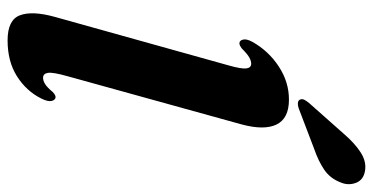

<svg xmlns="http://www.w3.org/2000/svg" viewBox="-258 -714 983 506"><g transform="rotate(90 233.0 -461.5)"><path d="M308 -606 181.5 -149Q170.5 -110 172.5 -97Q174.5 -84 185.5 -84Q193.5 -84 202.2 -89.5Q211 -95 223 -109.5Q231 -117 236.5 -117Q244 -116.5 246.5 -106.8Q249 -97 240 -79Q220.5 -40 181.5 -15.2Q142.5 9.5 87 9.5Q33 9.5 20.8 -23Q8.5 -55.5 25 -115L153 -573.5Q162.5 -607 160.8 -619.8Q159 -632.5 148.5 -632.5Q141 -632.5 132 -627.5Q123 -622.5 108.5 -608Q99.5 -601 94 -601.5Q87 -602 84.8 -611.2Q82.5 -620.5 91 -636Q115 -678.5 155.8 -705.2Q196.5 -732 243 -732Q293 -732 308.8 -699Q324.5 -666 308 -606ZM333.5 -877Q358.5 -906 382.5 -921.2Q406.5 -936.5 430.5 -932.5Q455 -928.5 462.5 -908.2Q470 -888 461 -867.5Q450.5 -840.5 427.8 -825Q405 -809.5 373 -798.5L265.5 -757.5Q258.5 -755 252 -755.5Q245.5 -756 243 -761Q240.5 -766.5 243.5 -772.5Q246.5 -778.5 252 -785Z"/></g></svg>

Font: Fraunces 144pt S050
Style: Bold Italic
Weight: 700
Italic angle: -16°
Version: Version 1.000; ttfautohint (v1.8.3)